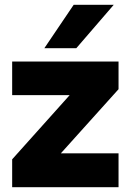

<svg xmlns="http://www.w3.org/2000/svg" viewBox="-20 -785 548 805"><path d="M31 0V-117L272 -386H31V-527H477V-411L235 -142H477V0ZM166 -583 289 -765H457L300 -583Z"/></svg>

Font: Onest ExtraBold
Style: Regular
Weight: 800
Designer: Dmitri Voloshin, Andrey Kudryavtsev
Foundry: Dmitri Voloshin, Andrey Kudryavtsev
Version: Version 1.000;gftools[0.9.33]